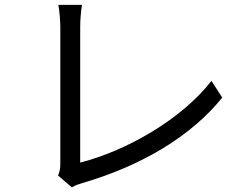

<svg xmlns="http://www.w3.org/2000/svg" viewBox="-20 -764 1040 801"><path d="M222.1 -31.8 279.8 17.6C295.6 8.3 311.2 3.4 321.9 0.2C571.3 -72.5 777.2 -195.6 907.2 -356.9L862.1 -426.6C737.6 -265.9 506.2 -134.4 314.6 -85.7C314.6 -136.7 314.6 -558.2 314.6 -653.1C314.6 -681.9 318 -719.1 322 -743.8H223.5C227.4 -724.2 231.6 -679.5 231.6 -652.5C231.6 -557.8 231.6 -143.1 231.6 -80.8C231.6 -61.3 229.4 -47.8 222.1 -31.8Z"/></svg>

Font: Source Han Sans JP VF
Style: Regular
Weight: 250
Designer: Ryoko NISHIZUKA 西塚涼子 (kana, bopomofo & ideographs); Paul D. Hunt (Latin, Greek & Cyrillic); Sandoll Communications 산돌커뮤니
Foundry: Adobe
Version: Version 2.004;hotconv 1.0.118;makeotfexe 2.5.65603